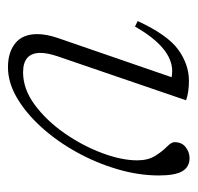

<svg xmlns="http://www.w3.org/2000/svg" viewBox="-27 -449 484 470"><g transform="rotate(90 215.0 -214.0)"><path d="M409.5 -361Q409.5 -311 394 -258.8Q378.5 -206.5 352 -158.8Q325.5 -111 291.2 -73.2Q257 -35.5 219.5 -13.5Q182 8.5 144.5 8.5Q108 8.5 85.8 -9.5Q63.5 -27.5 63.5 -63Q63.5 -85.5 73 -113.5L169 -392Q166.5 -392.5 163 -393Q159.5 -393.5 154 -393.5Q97 -393.5 45 -302.5L31.5 -309Q65.5 -382.5 101.8 -408.5Q138 -434.5 178 -434.5Q205.5 -434.5 225.5 -427.5L117.5 -112Q109.5 -87.5 109.5 -71Q109.5 -28.5 157 -28.5Q198 -28.5 236.5 -57Q275 -85.5 305.8 -129.5Q336.5 -173.5 354.5 -221.5Q372.5 -269.5 372.5 -308Q372.5 -334.5 361.5 -352Q350.5 -369.5 339.2 -380.5Q328 -391.5 328 -399Q328 -417 340.2 -426.5Q352.5 -436 367 -436Q388.5 -436 399 -418.5Q409.5 -401 409.5 -361Z"/></g></svg>

Font: Newsreader Text Light
Style: Italic
Weight: 300
Italic angle: -17°
Designer: Hugues Gentile
Foundry: Production Type
Version: Version 1.001